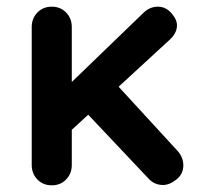

<svg xmlns="http://www.w3.org/2000/svg" viewBox="-20 -555 609 575"><path d="M135 0Q109 0 92 -17.5Q75 -35 75 -61V-474Q75 -500 92 -517.5Q109 -535 135 -535Q161 -535 178 -517.5Q195 -500 195 -474V-61Q195 -35 178 -17.5Q161 0 135 0ZM453 -535Q476 -535 493 -516Q510 -497 510 -479Q510 -455 486 -434L185 -157L180 -295L409 -516Q428 -535 453 -535ZM468 -1Q442 -1 424 -21L239 -217L330 -301L510 -105Q529 -85 529 -60Q529 -34 508.5 -17.5Q488 -1 468 -1Z"/></svg>

Font: Quicksand Light
Style: Bold
Weight: 700
Version: Version 3.004